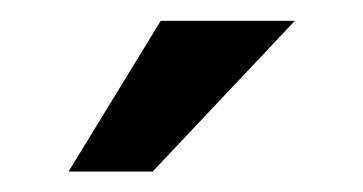

<svg xmlns="http://www.w3.org/2000/svg" viewBox="-20 -737 352 186"><path d="M46.4 -570.8 135.7 -716.8H265.6L127.9 -570.8Z"/></svg>

Font: Alte DIN 1451 Mittelschrift
Style: Regular
Weight: 400
Designer: Peter Wiegel
Foundry: Peter Wiegel
Version: Version 1.002 September 20, 2019